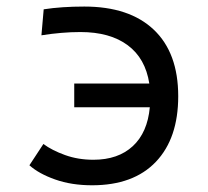

<svg xmlns="http://www.w3.org/2000/svg" viewBox="-20 -547 626 577"><path d="M256.8 9.8Q194.8 9.8 145.8 -7.6Q96.7 -24.9 68.4 -50.3L110.4 -114.3Q136.2 -95.2 175.3 -81.1Q214.4 -66.9 260.7 -66.9Q335 -66.9 379.2 -107.9Q423.3 -148.9 430.2 -224.6H203.1V-295.9H428.7Q417 -371.6 363.8 -411.1Q310.5 -450.7 221.7 -450.7Q193.4 -450.7 164.3 -448.2Q135.3 -445.8 104.5 -440.9L111.3 -519Q165 -527.3 233.4 -527.3Q368.7 -527.3 442.1 -457.8Q515.6 -388.2 515.6 -257.8Q515.6 -131.3 448.5 -60.8Q381.3 9.8 256.8 9.8Z"/></svg>

Font: Cascadia Mono NF SemiLight
Style: Regular
Weight: 350
Monospace: yes
Designer: Aaron Bell
Foundry: Saja Typeworks
Version: Version 2404.023; ttfautohint (v1.8.4)